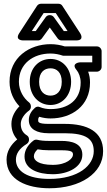

<svg xmlns="http://www.w3.org/2000/svg" viewBox="-20 -764 571 1026"><path d="M111 72C111 140 183 167 262 167C345 167 420 128 420 63C420 2 363 -11 308 -11H241C215 -11 196 -13 180 -17C172 -19 164 -17 159 -13C129 10 111 39 111 72ZM161 72C161 60 166 48 181 34C199 37 218 39 241 39H308C365 39 370 48 370 63C370 82 337 117 262 117C185 117 161 92 161 72ZM65 89C65 59 82 30 123 5C130 0 135 -8 135 -16V-20C135 -29 130 -37 123 -41C104 -53 91 -71 91 -102C91 -128 111 -156 135 -173C142 -178 145 -186 145 -193V-197C145 -205 140 -213 135 -217C108 -238 81 -278 81 -327C81 -423 157 -478 250 -478C274 -478 297 -473 314 -467C317 -466 320 -466 322 -466H473V-431H408C408 -431 357 -428 389 -390C401 -376 411 -351 411 -323C411 -230 345 -181 250 -181C232 -181 211 -184 192 -192C183 -196 174 -194 167 -188C150 -173 134 -152 134 -122C134 -74 177 -52 239 -52H326C441 -52 481 -21 481 44C481 120 399 192 244 192C129 192 65 152 65 89ZM15 89C15 198 125 242 244 242C409 242 531 162 531 44C531 -61 447 -102 326 -102H239C181 -102 184 -114 184 -122C184 -132 186 -135 190 -140C210 -134 231 -131 250 -131C363 -131 461 -198 461 -323C461 -344 458 -362 451 -381H498C509 -381 523 -391 523 -406V-491C523 -502 513 -516 498 -516H326C305 -523 278 -528 250 -528C137 -528 31 -457 31 -327C31 -272 54 -227 84 -196C62 -174 41 -141 41 -102C41 -68 53 -40 72 -19C37 10 15 46 15 89ZM250 -203C312 -203 360 -253 360 -327C360 -399 313 -449 250 -449C188 -449 139 -401 139 -327C139 -253 187 -203 250 -203ZM250 -253C217 -253 189 -275 189 -327C189 -377 216 -399 250 -399C283 -399 310 -377 310 -327C310 -275 282 -253 250 -253ZM150 -598 213 -694H278L341 -598H321L268 -672C263 -679 255 -683 248 -683H244C236 -683 228 -678 224 -672L171 -598ZM83 -587C57 -547 104 -548 104 -548H184C191 -548 199 -552 204 -559L246 -617L288 -559C292 -553 300 -548 308 -548H387C435 -548 408 -587 408 -587L313 -733C309 -740 301 -744 292 -744H199C191 -744 183 -740 178 -733Z"/></svg>

Font: Falling Sky
Style: Ou
Weight: 400
Designer: Paul D. Hunt
Foundry: Adobe Systems Incorporated
Version: Version 1.02